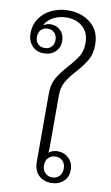

<svg xmlns="http://www.w3.org/2000/svg" viewBox="-98 -939 577 997"><g transform="rotate(10 190.5 -441.0)"><path d="M154 -85V-448Q154 -496 172.5 -528.5Q191 -561 228 -603Q262 -640 279 -668.5Q296 -697 296 -737Q296 -793 262.5 -822.5Q229 -852 179 -852Q143 -852 113 -838Q83 -824 65 -796L67 -793Q85 -803 100 -803Q134 -803 154.5 -781.5Q175 -760 175 -727Q175 -692 151.5 -670Q128 -648 91 -648Q53 -648 29.5 -673.5Q6 -699 6 -738Q6 -785 30.5 -819.5Q55 -854 95 -872Q135 -890 180 -890Q250 -890 298.5 -850.5Q347 -811 347 -738Q347 -691 329.5 -659.5Q312 -628 276 -587Q242 -550 224.5 -519.5Q207 -489 207 -445V-178Q207 -155 205 -144Q225 -160 251 -160Q287 -160 311 -136.5Q335 -113 335 -76Q335 -38 310 -15Q285 8 246 8Q203 8 178.5 -18Q154 -44 154 -85ZM140 -726Q140 -750 126 -764Q112 -778 91 -778Q69 -778 55.5 -764Q42 -750 42 -726Q42 -703 55.5 -689.5Q69 -676 91 -676Q112 -676 126 -689.5Q140 -703 140 -726ZM298 -76Q298 -102 283.5 -116.5Q269 -131 246 -131Q224 -131 209 -116.5Q194 -102 194 -76Q194 -51 209 -36Q224 -21 246 -21Q268 -21 283 -36Q298 -51 298 -76Z"/></g></svg>

Font: Maitree Light
Style: Regular
Weight: 300
Designer: CadsonDemak Team
Foundry: CadsonDemak
Version: Version 1.001